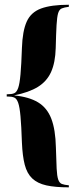

<svg xmlns="http://www.w3.org/2000/svg" viewBox="-20 -651 327 825"><path d="M275.8 154Q217.7 154 179.4 145.6Q141.1 137.1 118.5 115.7Q96 94.4 86.3 56.9Q76.6 19.4 74.2 -37.9Q71.8 -110.5 68.1 -150.8Q64.5 -191.1 58.1 -209.3Q51.6 -227.4 41.1 -231.9Q30.6 -236.3 12.9 -236.3H8.9V-246H12.9Q30.6 -246 41.1 -250.4Q51.6 -254.8 58.1 -273Q64.5 -291.1 68.1 -331.9Q71.8 -372.6 74.2 -444.4Q76.6 -517.7 94.8 -558.1Q112.9 -598.4 156.5 -614.5Q200 -630.6 275.8 -630.6V-621.8Q256.5 -619.4 245.6 -614.9Q234.7 -610.5 229.8 -594.4Q225 -578.2 223 -543.1Q221 -508.1 219.4 -444.4Q217.7 -382.3 199.6 -341.9Q181.5 -301.6 143.1 -277.8Q104.8 -254 40.3 -241.1Q104.8 -234.7 143.5 -211.3Q182.3 -187.9 200.4 -141.1Q218.5 -94.4 220.2 -16.9Q221.8 41.1 223.4 73.4Q225 105.6 230.2 120.6Q235.5 135.5 246 139.5Q256.5 143.5 275.8 145.2Z"/></svg>

Font: Playfair 144pt SemiCondensed Black
Style: Regular
Weight: 900
Width: 4
Designer: Claus Eggers Sørensen
Foundry: Claus Eggers Sørensen
Version: Version 2.203